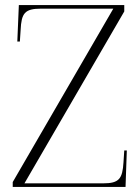

<svg xmlns="http://www.w3.org/2000/svg" viewBox="-20 -734 518 754"><path d="M30 0H473L478 -143H468L465 -97C461 -32 448 -14 385 -14H76L468 -689V-714H54L48 -571H58L61 -616C64 -682 77 -700 141 -700H425L30 -19Z"/></svg>

Font: Noto Serif Display ExtraLight
Style: Regular
Weight: 200
Designer: Monotype Design Team
Foundry: Monotype Imaging Inc.
Version: Version 2.009